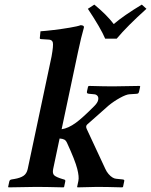

<svg xmlns="http://www.w3.org/2000/svg" viewBox="-20 -807 652 829"><path d="M483.9 -640.1H434.1Q415.5 -684.6 359.4 -769L387.2 -787.1Q439.9 -744.1 471.2 -703.1Q513.7 -739.7 592.3 -787.1L612.3 -769Q528.3 -693.4 483.9 -640.1ZM99.6 -77.1 202.6 -563Q211.4 -611.8 208 -624Q204.6 -636.2 188 -636.2L156.7 -638.2Q151.4 -638.7 151.9 -643.1L154.8 -671.9Q176.8 -673.3 211.4 -677.5Q246.1 -681.6 281 -687.5Q315.9 -693.4 328.1 -698.2Q335.4 -698.2 339.4 -695.6Q343.3 -692.9 342.3 -688Q330.6 -647.9 316.9 -583L246.1 -249Q274.9 -252.9 308.1 -277.3Q337.4 -298.8 387.2 -349.1Q401.4 -363.3 403.8 -375.2Q406.2 -387.2 400.6 -393.3Q395 -399.4 387.2 -399.9L366.2 -401.9Q358.4 -402.3 356.4 -404.8Q354.5 -407.2 355.5 -412.1L360.4 -434.1L365.7 -436Q432.1 -434.1 467.3 -434.1L582.5 -436L585.4 -434.1L580.6 -412.1Q579.1 -406.2 577.1 -404.3Q575.2 -402.3 568.4 -401.9L538.1 -399.9Q524.4 -398.9 497.8 -384.3Q471.2 -369.6 448.7 -351.1L356 -269Q348.6 -261.7 355 -249L434.6 -78.1Q439.9 -65.9 448.5 -55.9Q457 -45.9 465.6 -40.8Q474.1 -35.6 481.4 -35.2L509.8 -32.2Q513.7 -31.7 515.4 -30.3Q517.1 -28.8 516.6 -25.9L511.2 0L507.8 2Q438 0 398.9 0L314.5 2L313 0L318.4 -25.9Q322.3 -43.5 313.5 -78.1Q304.2 -114.7 269.5 -189.9Q264.6 -200.7 257.6 -204.3Q250.5 -208 237.3 -209L209.5 -77.1Q205.6 -57.6 214.4 -49.8Q223.1 -42 249 -34.2L255.9 -32.2Q263.7 -30.8 261.7 -22.9L256.8 0L254.4 2Q174.8 0 136.2 0L16.6 2L15.1 0L20 -22.9Q21.5 -30.8 29.8 -32.2L42 -34.2Q67.9 -38.6 81.5 -47.9Q95.2 -57.1 99.6 -77.1Z"/></svg>

Font: Linux Libertine Slanted
Style: Semibold Slanted
Weight: 600
Designer: Philipp H. Poll
Foundry: Philipp H. Poll
Version: Version 5.1.1